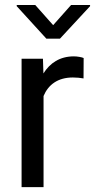

<svg xmlns="http://www.w3.org/2000/svg" viewBox="-20 -770 391 790"><path d="M324.2 -531.2C317.9 -534.7 297.4 -538.1 284.2 -538.1C226.1 -538.1 185.5 -510.7 158.7 -467.8L156.7 -528.3H68.8V0H159.2V-375C178.7 -421.4 217.8 -451.2 279.8 -451.2C295.9 -451.2 310.5 -449.7 323.7 -447.3ZM48.8 -749.5V-744.6L170.9 -610.8H226.6L350.6 -744.6V-749.5H272.5L198.7 -666.5L125 -749.5Z"/></svg>

Font: Vazirmatn
Style: Regular
Weight: 400
Designer: Saber Rastikerdar
Foundry: Saber Rastikerdar
Version: Version 33.003